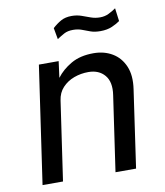

<svg xmlns="http://www.w3.org/2000/svg" viewBox="-80 -766 716 832"><g transform="rotate(-10 278.5 -350.0)"><path d="M40 0 115 -517H202L192.5 -445Q217 -478 257.2 -501.2Q297.5 -524.5 356 -524.5Q403 -524.5 438.8 -503.2Q474.5 -482 492 -441Q509.5 -400 500.5 -340L451.5 0H361L409 -331Q417.5 -387.5 392 -417.8Q366.5 -448 320 -448Q287 -448 257 -437Q227 -426 206 -403.5Q185 -381 180.5 -347.5L130 0ZM215 -611.5 206 -661.5Q224 -678 243.5 -689Q263 -700 291 -700Q314 -700 333.8 -693Q353.5 -686 372.2 -679.2Q391 -672.5 412 -672.5Q433 -672.5 450 -680.8Q467 -689 482.5 -700L490 -642.5Q476.5 -632.5 454.8 -623Q433 -613.5 403 -613.5Q378 -613.5 360 -620Q342 -626.5 325 -633Q308 -639.5 286.5 -639.5Q263 -639.5 247.2 -631Q231.5 -622.5 215 -611.5Z"/></g></svg>

Font: Public Sans
Style: Italic
Weight: 400
Italic angle: -8°
Designer: The Public Sans project authors (U.S. Web Design System). Libre Franklin designed by Pablo Impallari and Rodrigo Fuenzal
Version: Version 1.008; ttfautohint (v1.8.1) -l 8 -r 50 -G 200 -x 14 